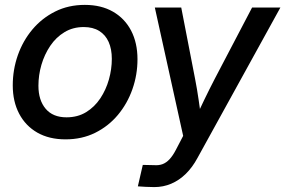

<svg xmlns="http://www.w3.org/2000/svg" viewBox="-20 -553 1156 778"><path d="M245.6 11.7Q179.2 11.7 131.3 -15.6Q83.5 -43 57.6 -92.3Q31.7 -141.6 31.7 -207Q31.7 -270.5 52.2 -329.1Q72.8 -387.7 111.3 -433.6Q149.9 -479.5 203.6 -506.3Q257.3 -533.2 323.7 -533.2Q390.1 -533.2 438 -505.6Q485.8 -478 511.5 -428.5Q537.1 -378.9 537.1 -313Q537.1 -250 516.6 -191.7Q496.1 -133.3 457.8 -87.4Q419.4 -41.5 365.7 -14.9Q312 11.7 245.6 11.7ZM249.5 -77.6Q294.9 -77.6 329.1 -98.6Q363.3 -119.6 386.5 -154.5Q409.7 -189.5 421.4 -231.2Q433.1 -272.9 433.1 -314.5Q433.1 -354 420.2 -383.1Q407.2 -412.1 381.8 -427.7Q356.4 -443.4 319.3 -443.4Q275.4 -443.4 241.2 -422.6Q207 -401.9 183.6 -367.2Q160.2 -332.5 147.9 -290.5Q135.7 -248.5 135.7 -205.6Q135.7 -147 165 -112.3Q194.3 -77.6 249.5 -77.6ZM538.6 202.1 558.6 115.2 604.5 116.2Q623.5 117.7 638.7 112.1Q653.8 106.4 667 92.3Q680.2 78.1 692.4 54.7L722.2 -2.4L607.4 -522.5H714.4L770.5 -233.4Q778.8 -190.9 784.9 -148.4Q791 -106 796.9 -64H767.6Q787.1 -106 807.6 -148.4Q828.1 -190.9 850.1 -233.4L1001.5 -522.5H1116.2L780.3 86.9Q759.8 125 732.9 151.4Q706.1 177.7 673.8 191.4Q641.6 205.1 605.5 205.1Q587.4 205.1 570.3 204.1Q553.2 203.1 538.6 202.1Z"/></svg>

Font: Inter 28pt Medium
Style: Italic
Weight: 500
Italic angle: -9.3988°
Designer: Rasmus Andersson
Foundry: rsms
Version: Version 4.001;git-66647c0bb